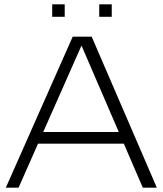

<svg xmlns="http://www.w3.org/2000/svg" viewBox="-20 -870 754 890"><path d="M440 -792H498V-850H440ZM222 -792H280V-850H222ZM7 0H66L156.3 -204H554L642 0H707L405 -700H317ZM357.8 -658.8 530.7 -258H180.3Z"/></svg>

Font: Resamitz
Style: Regular
Weight: 500
Designer: gluk
Foundry: gluk
Version: Version 0.047